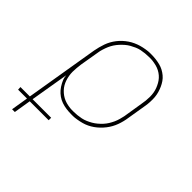

<svg xmlns="http://www.w3.org/2000/svg" viewBox="-242 -676 1039 1039"><g transform="rotate(45 277.0 -156.5)"><path d="M7 215 23 117H-45L-46 98H26L96 -323Q99 -339 103 -354.5Q107 -370 112.5 -385.5Q118 -401 126 -415.5Q134 -430 144.5 -443.5Q155 -457 167.5 -468.5Q180 -480 194 -489.5Q208 -499 223.5 -506Q239 -513 254.5 -517.5Q270 -522 288.5 -525Q307 -528 318 -528H331Q348 -528 364.5 -526Q381 -524 397 -520Q413 -516 427 -508.5Q441 -501 453 -491Q465 -481 474 -468Q483 -455 489.5 -440.5Q496 -426 500.5 -410.5Q505 -395 506.5 -378.5Q508 -362 507 -342.5Q506 -323 504 -312L485 -197Q483 -182 479 -166Q475 -150 469.5 -135Q464 -120 456 -105.5Q448 -91 437.5 -77.5Q427 -64 414.5 -52Q402 -40 388.5 -30.5Q375 -21 360.5 -14Q346 -7 330 -2.5Q314 2 295.5 5Q277 8 267 8H253Q234 8 215 5.5Q196 3 178.5 -3Q161 -9 146 -19.5Q131 -30 119.5 -43.5Q108 -57 98 -76Q88 -95 86 -107L84 -122L47 98H189V117H44L28 215ZM238 -11H251Q265 -11 279.5 -12.5Q294 -14 308.5 -17Q323 -20 337 -26Q351 -32 364 -39.5Q377 -47 389.5 -57.5Q402 -68 412.5 -79.5Q423 -91 431 -104Q439 -117 445.5 -131Q452 -145 456.5 -161.5Q461 -178 463 -188L481 -300Q484 -315 485.5 -330.5Q487 -346 487 -361Q487 -376 484.5 -390.5Q482 -405 477 -418Q472 -431 465 -443.5Q458 -456 448.5 -466.5Q439 -477 427 -485Q415 -493 402 -498Q389 -503 372 -506Q355 -509 345 -509H331Q317 -509 302 -507.5Q287 -506 272.5 -503Q258 -500 244.5 -494Q231 -488 217.5 -480.5Q204 -473 192 -462.5Q180 -452 169.5 -440.5Q159 -429 150.5 -416Q142 -403 136 -389Q130 -375 125 -358.5Q120 -342 119 -333L100 -221Q98 -206 96.5 -190.5Q95 -175 95 -160Q95 -145 97.5 -130.5Q100 -116 104.5 -102.5Q109 -89 116 -77Q123 -65 133 -54.5Q143 -44 154.5 -36Q166 -28 179.5 -22.5Q193 -17 210 -14Q227 -11 238 -11Z"/></g></svg>

Font: Iosevka Aile Thin
Style: Italic
Weight: 100
Italic angle: -9°
Designer: Belleve Invis
Foundry: Belleve Invis
Version: Version 31.1.0; ttfautohint (v1.8.4)